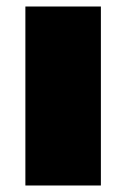

<svg xmlns="http://www.w3.org/2000/svg" viewBox="-20 -570 388 590"><path d="M58 0V-550H290V0Z"/></svg>

Font: Encode Sans Expanded Expanded Black
Style: Regular
Weight: 900
Width: 7
Designer: Multiple Designers
Foundry: Impallari Type
Version: Version 3.000; ttfautohint (v1.8.3) -l 8 -r 50 -G 200 -x 14 